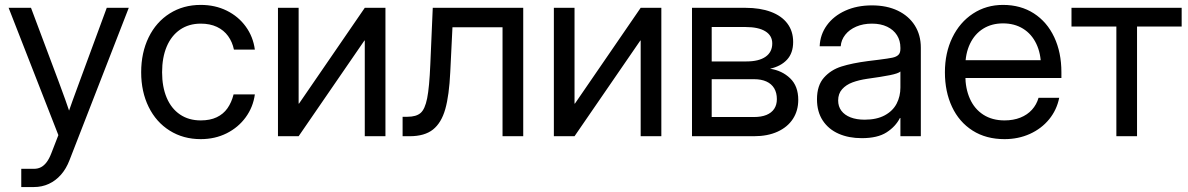

<svg xmlns="http://www.w3.org/2000/svg" viewBox="-20 -547 4772 771"><path d="M65.4 130.9H116.2Q132.3 130.9 144.8 124.3Q157.2 117.7 167.5 104Q177.7 90.3 186 68.8L214.4 -4.4L14.6 -515.6H104.5L215.8 -218.8Q242.2 -148.9 268.6 -70.3H246.6Q256.8 -102.5 271.2 -142.1Q285.6 -181.6 299.3 -218.8L408.7 -515.6H497.1L259.3 95.7Q246.1 130.4 224.9 154.5Q203.6 178.7 176 191.4Q148.4 204.1 116.2 204.1H65.4Z M546.9 -256.8Q546.9 -335.4 576.9 -397Q606.9 -458.5 661.4 -492.9Q715.8 -527.3 786.1 -527.3Q843.8 -527.3 890.6 -504.2Q937.5 -481 967 -440.2Q996.6 -399.4 1003.4 -347.7H919.4Q913.1 -378.4 896 -402.1Q878.9 -425.8 851.1 -439Q823.2 -452.1 786.1 -452.1Q738.3 -452.1 703.1 -428Q668 -403.8 649.4 -359.9Q630.9 -315.9 630.9 -256.8Q630.9 -198.2 649.4 -154.5Q668 -110.8 702.9 -87.2Q737.8 -63.5 786.1 -63.5Q823.7 -63.5 850.3 -76.2Q877 -88.9 893.3 -112.1Q909.7 -135.3 918 -168H1003.4Q996.6 -117.2 966.8 -76.2Q937 -35.2 890.1 -11.7Q843.3 11.7 786.1 11.7Q715.8 11.7 661.4 -22.5Q606.9 -56.6 576.9 -117.7Q546.9 -178.7 546.9 -256.8Z M1444.8 0V-384.3H1443.4L1179.2 0H1096.2V-515.6H1179.2V-130.9H1180.7L1444.8 -515.6H1527.8V0Z M1596.7 -78.1H1616.2Q1651.4 -78.1 1668.9 -93.3Q1686.5 -108.4 1695.3 -152.3Q1704.1 -196.3 1708 -289.1L1717.8 -515.6H2081.1V0H1998V-437.5H1796.9L1788.1 -257.8Q1783.7 -164.1 1768.1 -108.9Q1752.4 -53.7 1718.8 -26.9Q1685.1 0 1625 0H1596.7Z M2552.7 0V-384.3H2551.3L2287.1 0H2204.1V-515.6H2287.1V-130.9H2288.6L2552.7 -515.6H2635.7V0Z M2758.8 -515.6H2973.6Q3032.2 -515.6 3075.4 -499.5Q3118.7 -483.4 3141.8 -452.6Q3165 -421.9 3165 -378.4Q3165 -334 3140.4 -307.4Q3115.7 -280.8 3072.3 -271Q3120.6 -263.7 3153.1 -232.4Q3185.5 -201.2 3185.5 -146Q3185.5 -102.5 3164.1 -69.6Q3142.6 -36.6 3102.5 -18.3Q3062.5 0 3007.8 0H2758.8ZM3007.8 -77.1Q3037.1 -77.1 3057.6 -85.4Q3078.1 -93.8 3088.9 -109.9Q3099.6 -126 3099.6 -148.9Q3099.6 -174.3 3088.9 -192.4Q3078.1 -210.4 3057.6 -219.7Q3037.1 -229 3007.8 -229H2837.9V-77.1ZM2977.5 -300.3Q3027.3 -300.3 3054.2 -319.1Q3081.1 -337.9 3081.1 -372.6Q3081.1 -404.3 3053.2 -421.4Q3025.4 -438.5 2973.6 -438.5H2837.9V-300.3Z M3260.7 -148.4Q3260.7 -203.6 3288.6 -235.1Q3316.4 -266.6 3359.1 -280Q3401.9 -293.5 3465.8 -301.8Q3487.3 -304.7 3508.8 -307.1Q3547.4 -312 3563.5 -315.4Q3579.6 -318.8 3587.6 -326.7Q3595.7 -334.5 3595.7 -350.6V-355.5Q3595.7 -383.8 3582 -405.5Q3568.4 -427.2 3542.5 -439.7Q3516.6 -452.1 3481.4 -452.1Q3446.3 -452.1 3418.5 -440.2Q3390.6 -428.2 3374.3 -407.5Q3357.9 -386.7 3356 -361.3H3271.5Q3273.4 -408.2 3300.5 -445.6Q3327.6 -482.9 3374.5 -504.2Q3421.4 -525.4 3481.4 -525.4Q3541 -525.4 3585.2 -504.2Q3629.4 -482.9 3653.6 -444.6Q3677.7 -406.2 3677.7 -355.5V0H3595.7V-73.2H3593.8Q3576.2 -38.6 3540 -15.4Q3503.9 7.8 3440.4 7.8Q3388.2 7.8 3347.7 -10Q3307.1 -27.8 3283.9 -63Q3260.7 -98.1 3260.7 -148.4ZM3595.7 -195.3V-259.8Q3587.4 -252 3553.2 -245.1Q3519 -238.3 3461.9 -230.5Q3428.7 -225.6 3403.1 -216.1Q3377.4 -206.5 3361.6 -188.7Q3345.7 -170.9 3345.7 -143.6Q3345.7 -119.6 3358.6 -102.3Q3371.6 -85 3395.5 -75.7Q3419.4 -66.4 3452.1 -66.4Q3500.5 -66.4 3533 -84Q3565.4 -101.6 3580.6 -130.9Q3595.7 -160.2 3595.7 -195.3Z M3774.4 -256.8Q3774.4 -334.5 3804.2 -396Q3834 -457.5 3887.2 -492.4Q3940.4 -527.3 4007.8 -527.3Q4078.6 -527.3 4131.6 -493.2Q4184.6 -459 4213.4 -397.7Q4242.2 -336.4 4242.2 -256.8V-233.9H3818.4V-305.2H4195.8L4160.2 -280.3Q4160.2 -332 4141.4 -371.3Q4122.6 -410.6 4088.1 -431.9Q4053.7 -453.1 4007.8 -453.1Q3962.4 -453.1 3928.2 -431.9Q3894 -410.6 3875.2 -371.3Q3856.4 -332 3856.4 -280.3V-245.1Q3856.4 -191.4 3874.8 -150.4Q3893.1 -109.4 3928.7 -86.4Q3964.4 -63.5 4013.7 -63.5Q4049.3 -63.5 4077.4 -74.7Q4105.5 -85.9 4124 -106.4Q4142.6 -127 4150.4 -154.3H4233.4Q4223.6 -105.5 4192.9 -67.9Q4162.1 -30.3 4115.7 -9.3Q4069.3 11.7 4013.7 11.7Q3939.5 11.7 3885.5 -22.7Q3831.5 -57.1 3803 -117.9Q3774.4 -178.7 3774.4 -256.8Z M4462.9 -440.4H4282.7V-515.6H4725.1V-440.4H4545.9V0H4462.9Z"/></svg>

Font: Intratopia Thin
Style: Regular
Weight: 100
Designer: Rasmus Andersson
Foundry: rsms
Version: Version 3.000;Glyphs 3.2.3 (3260)